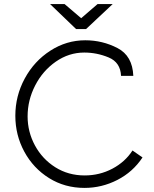

<svg xmlns="http://www.w3.org/2000/svg" viewBox="-20 -902 752 939"><path d="M55 -336Q55 -433 101 -518Q147 -603 226 -654Q305 -705 397 -705Q481 -705 554.5 -667Q628 -629 632 -531H572Q569 -597 511.5 -621Q454 -645 392 -645Q317 -645 253 -600.5Q189 -556 152 -484Q115 -412 115 -333Q115 -257 151 -190.5Q187 -124 250.5 -84Q314 -44 394 -44Q467 -44 529.5 -77Q592 -110 628 -166L677 -132Q630 -61 554 -22Q478 17 393 17Q297 17 220 -31Q143 -79 99 -160Q55 -241 55 -336ZM296 -882 377 -813 457 -882H531L401 -760H352L225 -882Z"/></svg>

Font: Bellota Text
Style: Regular
Weight: 400
Designer: Kemie Guaida
Foundry: Kemie Guaida
Version: Version 4.001